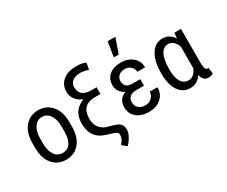

<svg xmlns="http://www.w3.org/2000/svg" viewBox="-143 -1215 2183 1844"><g transform="rotate(-30 949.0 -293.0)"><path d="M46.4 -288.6V-231C47.7 -157.1 66.8 -98.5 103.8 -55.2C140.7 -11.9 189.8 9.8 251 9.8C312.8 9.8 362.3 -12.5 399.4 -57.1C436.5 -101.7 455.1 -162.3 455.1 -238.8V-294.4C454.1 -369.6 435 -429 397.7 -472.7C360.4 -516.3 311.2 -538.1 250 -538.1C188.8 -538.1 139.6 -515.7 102.3 -470.9C65 -426.2 46.4 -365.4 46.4 -288.6ZM132.8 -238.8V-289.1C132.8 -342.8 143.5 -385.3 164.8 -416.7C186.1 -448.2 214.5 -463.9 250 -463.9C286.1 -463.9 314.9 -448.2 336.4 -416.7C357.9 -385.3 368.7 -342.6 368.7 -288.6V-229C366.4 -119 327.1 -64 251 -64C214.8 -64 186.1 -79.5 164.8 -110.6C143.5 -141.7 132.8 -184.4 132.8 -238.8Z M870.1 -628.9 882.8 -701.7C855.1 -714.4 820.5 -720.7 778.8 -720.7C715.3 -720.7 665.6 -705.6 629.6 -675.5C593.7 -645.4 575.7 -604.5 575.7 -552.7C575.7 -521.5 585 -493.5 603.5 -468.8C622.1 -444 647.8 -424.8 680.7 -411.1C640.6 -396.8 608.9 -373.5 585.4 -341.1C562 -308.7 550.3 -267.9 550.3 -218.8C550.3 -122.1 585.6 -57 656.2 -23.4C677.4 -13.3 704.4 -3.7 737.3 5.6C770.2 14.9 791.5 23.1 801.3 30.3C811 37.4 815.9 47.4 815.9 60.1C815.9 75.4 813.4 88.9 808.3 100.6C803.3 112.3 792 129.1 774.4 150.9L824.2 191.9C844.4 172.7 861.7 149.4 876.2 122.1C890.7 94.7 897.9 70.5 897.9 49.3C897.9 29.8 894.6 13.8 887.9 1.2C881.3 -11.3 871 -21.8 857.2 -30.3C843.3 -38.7 817.4 -48.2 779.3 -58.6L740.2 -69.3C707 -80.4 681.5 -98.8 663.6 -124.5C645.7 -150.2 636.7 -181 636.7 -216.8C636.7 -270.5 649.3 -310 674.6 -335.2C699.8 -360.4 737.5 -373.2 787.6 -373.5H848.6V-447.8H792.5C705.6 -447.8 662.1 -483.4 662.1 -554.7C662.1 -582.4 672.6 -604.6 693.6 -621.3C714.6 -638.1 743.3 -646.5 779.8 -646.5C804.9 -646.5 835 -640.6 870.1 -628.9Z M1069.3 -148.4C1069.3 -204.1 1099.3 -232.4 1159.2 -233.4H1250V-305.7H1166.5C1106.3 -305.7 1076.2 -331.7 1076.2 -383.8C1076.2 -407.2 1084.5 -426.5 1101.1 -441.7C1117.7 -456.8 1140.3 -464.4 1168.9 -464.4C1195.6 -464.4 1217.8 -456.2 1235.4 -439.9C1252.9 -423.7 1261.7 -404 1261.7 -380.9H1347.7C1347.7 -427.1 1330.6 -464.8 1296.6 -493.9C1262.6 -523 1220.1 -537.6 1168.9 -537.6C1113.3 -537.6 1069.5 -524.2 1037.6 -497.3C1005.7 -470.5 989.7 -432.8 989.7 -384.3C989.7 -360.5 996.5 -338.7 1010 -318.8C1023.5 -299 1042.3 -283.2 1066.4 -271.5C1010.1 -250 981.9 -209 981.9 -148.4C981.9 -99.9 999.2 -61.4 1033.7 -33C1068.2 -4.5 1113.3 9.8 1168.9 9.8C1223 9.8 1267.5 -5.2 1302.5 -35.2C1337.5 -65.1 1355 -105.5 1355 -156.2H1269C1269 -129.9 1259.4 -107.7 1240 -89.8C1220.6 -71.9 1196.9 -63 1168.9 -63C1139 -63 1114.9 -71 1096.7 -87.2C1078.5 -103.3 1069.3 -123.7 1069.3 -148.4ZM1161.6 -777.8 1135.3 -613.3H1189.9L1246.6 -777.8Z M1830.6 -528.3H1757.8L1751 -468.3C1721.4 -514.8 1680 -538.1 1627 -538.1C1573.6 -538.1 1531.2 -512.5 1499.8 -461.4C1468.3 -410.3 1452.6 -341.3 1452.6 -254.4C1452.6 -169.4 1468.3 -104.1 1499.8 -58.3C1531.2 -12.6 1573.4 10.3 1626.5 10.3C1680.8 10.3 1722.8 -14 1752.4 -62.5C1763.8 -14 1789.1 10.3 1828.1 10.3C1849.9 10.3 1867.8 4.7 1881.8 -6.3L1871.6 -73.2C1868.3 -71.6 1864.4 -70.8 1859.9 -70.8C1840.7 -70.8 1830.9 -94.2 1830.6 -141.1ZM1539.1 -244.1C1539.1 -318.4 1548.7 -373.5 1567.9 -409.7C1587.1 -445.8 1614.3 -463.9 1649.4 -463.9C1690.4 -463.9 1722.2 -436.7 1744.6 -382.3V-143.6C1723.1 -90.2 1691.2 -63.5 1648.9 -63.5C1614.1 -63.5 1587.1 -78.9 1567.9 -109.6C1548.7 -140.4 1539.1 -185.2 1539.1 -244.1Z"/></g></svg>

Font: Roboto Condensed
Style: Regular
Weight: 400
Designer: Google
Version: Version 2.134; 2016